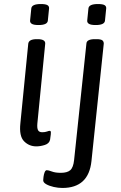

<svg xmlns="http://www.w3.org/2000/svg" viewBox="-20 -719 601 951"><path d="M160 6Q124 6 99 -19.5Q74 -45 81 -109L120 -503Q123 -525 162 -525H166Q205 -525 204 -503L165 -107Q163 -84 168.5 -74Q174 -64 189 -64Q203 -64 212.5 -67.5Q222 -71 226 -71Q232 -71 232 -63Q232 -62 231.5 -53Q231 -44 228 -27Q224 -8 202 -1Q180 6 160 6ZM171 -595Q147 -595 137.5 -601Q128 -607 129 -617L135 -677Q137 -699 182 -699Q206 -699 215 -693.5Q224 -688 223 -677L217 -617Q215 -595 171 -595ZM289 212Q268 212 246 207Q224 202 209 193.5Q194 185 194 174Q194 169 195.5 157Q197 145 201 134.5Q205 124 212 124Q220 124 237 130.5Q254 137 281 137Q313 137 328 124Q343 111 347 74L408 -503Q409 -525 450 -525H458Q479 -525 486.5 -519.5Q494 -514 494 -503L433 79Q419 212 289 212ZM454 -595Q430 -595 420.5 -601Q411 -607 412 -617L418 -677Q420 -699 465 -699Q489 -699 498 -693.5Q507 -688 506 -677L500 -617Q498 -595 454 -595Z"/></svg>

Font: Asap Semi Expanded Semi Expanded Regular
Style: Italic
Weight: 400
Width: 6
Italic angle: -6°
Designer: Pablo Cosgaya
Foundry: Omnibus-Type
Version: Version 3.001; ttfautohint (v1.8.4.7-5d5b)